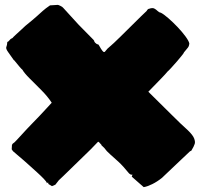

<svg xmlns="http://www.w3.org/2000/svg" viewBox="-20 -717 824 787"><path d="M78 -59 37 -94Q33 -97 31 -100.5Q29 -104 28 -105L29 -123L32 -128Q39 -132 49.5 -144Q60 -156 91 -189L115 -214Q126 -225 143.5 -243.5Q161 -262 175.5 -278Q190 -294 192 -296Q175 -322 149 -348Q123 -374 101 -396Q79 -418 72 -431Q69 -433 60 -443.5Q51 -454 43.5 -463.5Q36 -473 37 -470L13 -504Q3 -518 6 -524.5Q9 -531 10 -545Q13 -545 18 -551Q23 -557 25 -558Q28 -560 31 -561Q33 -564 45 -575Q57 -586 69 -597Q81 -608 84 -611Q116 -637 130.5 -650Q145 -663 155.5 -672.5Q166 -682 185 -695L217 -697Q219 -697 227.5 -693Q236 -689 239 -685L302 -616L364 -553Q366 -549 366 -550Q366 -546 370 -542Q374 -538 376 -537L381 -535H382Q384 -535 389 -525.5Q394 -516 400 -508.5Q406 -501 410 -505L420 -517L447 -541Q455 -548 474.5 -567.5Q494 -587 517 -609.5Q540 -632 558 -650Q576 -668 581 -672Q586 -681 591 -681Q605 -686 612.5 -682Q620 -678 626 -672Q632 -666 639 -665Q651 -659 670 -642.5Q689 -626 708 -606Q727 -586 740.5 -567.5Q754 -549 756 -539Q755 -527 749.5 -521Q744 -515 733 -501Q736 -503 727.5 -492Q719 -481 706 -466Q693 -451 681.5 -438.5Q670 -426 667 -424Q659 -414 640.5 -395Q622 -376 606.5 -360Q591 -344 588 -341Q638 -292 681 -249Q724 -206 749 -184Q771 -163 776 -149Q781 -135 778 -127Q775 -119 773 -115L764 -99L759 -97Q743 -82 723 -63Q703 -44 685 -27Q667 -10 655.5 1Q644 12 644 12Q624 28 603.5 38Q583 48 569 50L520 7L523 -1H517Q516 0 515 -2Q514 -4 510 -5Q485 -36 465.5 -54Q446 -72 431.5 -84.5Q417 -97 407 -111Q398 -120 395.5 -122Q393 -124 397 -122Q389 -131 386.5 -133.5Q384 -136 382 -136L351 -104L240 4L221 22L207 40L193 46L178 37V32H176Q173 32 172 33Q173 34 171 34Q171 33 172 33Q171 28 159.5 16Q148 4 132 -10.5Q116 -25 101 -38.5Q86 -52 78 -59Z"/></svg>

Font: Sigmar
Style: Regular
Weight: 400
Designer: Vernon Adams
Foundry: Vernon Adams
Version: Version 1.000; ttfautohint (v1.8.4.7-5d5b);gftools[0.9.24]